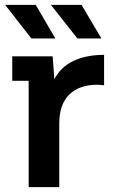

<svg xmlns="http://www.w3.org/2000/svg" viewBox="-20 -764 463 784"><path d="M405 -540V-416Q385 -418 377 -418Q304 -418 263 -378Q222 -338 222 -259V0H97V-434H30V-534H195L202 -440Q227 -490 279.5 -515Q332 -540 405 -540ZM1 -744H126L206 -607H108ZM188 -744H313L394 -607H296Z"/></svg>

Font: mBank SemiBold
Style: Regular
Weight: 600
Designer: Julieta Ulanovsky
Foundry: Julieta Ulanovsky
Version: Version 7.200